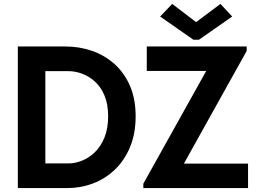

<svg xmlns="http://www.w3.org/2000/svg" viewBox="-20 -956 1317 976"><path d="M70.7 0V-719.7H313.1Q383.9 -719.7 448.1 -697.4Q512.2 -675 562.1 -630.5Q611.9 -585.9 640.7 -519.5Q669.5 -453.1 669.5 -365.1Q669.5 -275.9 640.8 -207.8Q612.2 -139.6 563.4 -93.3Q514.6 -46.9 452.7 -23.5Q390.9 0 323.9 0ZM210.5 -125.3H327.2Q362.3 -125.3 397.8 -139.6Q433.3 -153.9 463.4 -183.4Q493.4 -213 511.5 -258.2Q529.7 -303.3 529.7 -365.1Q529.7 -426 511.5 -469.4Q493.4 -512.9 463.4 -540.5Q433.3 -568 397.8 -581.2Q362.3 -594.4 327.2 -594.4H210.5ZM708.6 0V-22.3L1027.3 -593.5V-595.5H726.1V-719.7H1233.9V-696.9L915.8 -126.2V-124.2H1240.9V0ZM855.3 -936.1 975.5 -844.6H978.3L1100.6 -936.1L1160.2 -872L991.3 -753.9H963.4L794 -872Z"/></svg>

Font: Reddit Sans
Style: Regular
Weight: 400
Designer: Stephen Hutchings
Foundry: Reddit
Version: Version 1.014